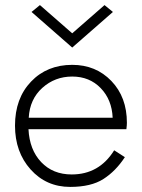

<svg xmlns="http://www.w3.org/2000/svg" viewBox="-20 -725 557 755"><path d="M264 -594 391 -705 424 -678 264 -538 104 -678 137 -705ZM39 -231Q39 -338 102 -404Q165 -470 264 -470Q357 -470 418 -406.5Q479 -343 479 -242Q479 -233 477 -217H92Q96 -136 142 -87.5Q188 -39 262 -39Q370 -39 429 -134L471 -107Q435 -52 386.5 -21Q338 10 256 10Q162 10 100.5 -58.5Q39 -127 39 -231ZM423 -262Q420 -333 376 -378.5Q332 -424 264 -424Q196 -424 146.5 -379.5Q97 -335 93 -262Z"/></svg>

Font: Renner* Light
Style: Light
Weight: 300
Version: Version 003.000 ; ttfautohint (v0.97) -l 8 -r 50 -G 200 -x 1